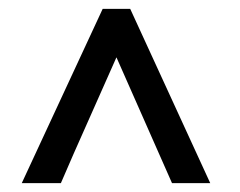

<svg xmlns="http://www.w3.org/2000/svg" viewBox="-20 -648 540 432"><path d="M273 -628 453 -236H367L242 -519Q233 -498 186.5 -394Q140 -290 117 -236H29L211 -628Z"/></svg>

Font: GFS Neohellenic Rg
Style: Bold
Weight: 700
Designer: Designed by Takis Katsoulidis and George D. Matthiopoulos.
Foundry: Designed by Takis Katsoulidis and George D. Matthiopoulos.
Version: Version 1.0